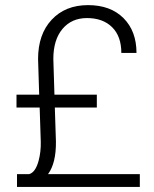

<svg xmlns="http://www.w3.org/2000/svg" viewBox="-20 -741 611 761"><path d="M197.3 -314.9 201.7 -179.7Q202.6 -94.7 170.4 -50.8H534.2V0H47.4V-50.8H95.2Q120.1 -57.1 132.8 -103Q142.6 -139.2 141.6 -179.2L137.2 -314.9H45.4V-365.7H135.3L130.9 -507.3Q130.9 -605 184.8 -662.8Q238.8 -720.7 329.1 -720.7Q418 -720.7 469.5 -669.2Q521 -617.7 521 -531.2H460.9Q460.9 -597.2 424.3 -633.3Q387.7 -669.4 324.7 -669.4Q263.7 -669.4 227.5 -626.2Q191.4 -583 191.4 -507.3L195.8 -365.7H363.8V-314.9Z"/></svg>

Font: RobotoInd Light
Style: Regular
Weight: 300
Designer: Google
Version: Version 2.001151; 2014